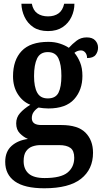

<svg xmlns="http://www.w3.org/2000/svg" viewBox="-20 -773 553 1032"><path d="M218 239Q112 239 60 202Q8 165 8 97Q8 42 42 11.5Q76 -19 130 -26Q107 -36 87 -56Q67 -76 67 -110Q67 -142 88 -165.5Q109 -189 143 -210Q102 -226 76 -266.5Q50 -307 50 -363Q50 -450 96.5 -499Q143 -548 240 -548Q274 -548 302.5 -538.5Q331 -529 350 -516Q369 -537 392 -554.5Q415 -572 446 -572Q477 -572 492 -555.5Q507 -539 507 -517Q507 -495 494 -478Q481 -461 448 -461Q448 -479 438.5 -490.5Q429 -502 415 -502Q405 -502 396 -498.5Q387 -495 380 -489Q398 -468 410.5 -437.5Q423 -407 423 -365Q423 -289 378.5 -239.5Q334 -190 240 -190Q229 -190 212.5 -191.5Q196 -193 187 -195Q173 -187 162 -172.5Q151 -158 151 -138Q151 -101 202 -101H309Q399 -101 439.5 -60Q480 -19 480 48Q480 137 415.5 188Q351 239 218 239ZM237 -244Q279 -244 294.5 -275Q310 -306 310 -365Q310 -426 294 -459.5Q278 -493 237 -493Q196 -493 179.5 -459Q163 -425 163 -364Q163 -306 180 -275Q197 -244 237 -244ZM220 184Q307 184 343 154.5Q379 125 379 75Q379 37 358.5 22Q338 7 298 7H196Q175 7 154.5 14Q134 21 120.5 39.5Q107 58 107 93Q107 136 134 160Q161 184 220 184ZM238 -606Q190 -606 159 -627Q128 -648 112 -682Q96 -716 95 -753H151Q158 -717 181 -701Q204 -685 238 -685Q272 -685 294.5 -701Q317 -717 325 -753H380Q380 -716 364 -682Q348 -648 316.5 -627Q285 -606 238 -606Z"/></svg>

Font: Noto Serif Bengali SemiCondensed SemiBold
Style: Regular
Weight: 600
Width: 4
Designer: Juan Bruce, Universal Thirst, Indian Type Foundry and the Monotype Design Team.
Foundry: Monotype Imaging Inc.
Version: Version 2.003; ttfautohint (v1.8.4.7-5d5b)